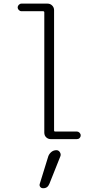

<svg xmlns="http://www.w3.org/2000/svg" viewBox="-20 -750 540 1035"><path d="M95.7 -689.5Q87.9 -689.5 81.5 -695.8Q75.2 -702.1 75.2 -710Q75.2 -717.8 81.5 -724.1Q87.9 -730.5 95.7 -730.5H236.3Q251 -730.5 261.2 -720.2Q271.5 -710 271.5 -695.3V-45.9Q271.5 -41 276.4 -41H394.5Q402.3 -41 408.7 -34.7Q415 -28.3 415 -20Q415 -11.7 409.2 -5.9Q403.3 0 394.5 0H253.9Q239.3 0 229 -9.8Q218.8 -19.5 218.8 -35.2V-683.6Q218.8 -688.5 213.9 -689.5ZM240.2 92.8Q245.1 79.1 256.8 69.3Q268.6 59.6 284.2 59.6Q295.9 59.6 302.7 70.3Q309.6 81.1 305.7 91.8L246.1 241.2Q236.3 265.6 211.9 264.6Q202.1 264.6 196.8 257.3Q191.4 250 194.3 241.2Z"/></svg>

Font: Rounded-L Mgen+ 1mn light
Style: Regular
Weight: 200
Designer: [Source Han Sans]
Ryoko NISHIZUKA  (kana & ideographs); Paul D. Hunt (Latin, Greek & Cyrillic); Wenlong ZHANG  (bopomofo
Version: Version 1.059.20150602